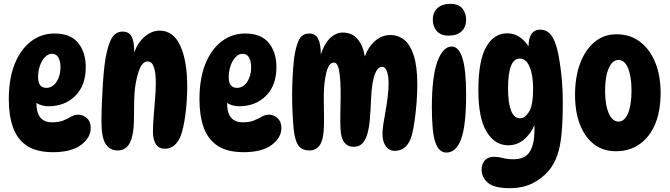

<svg xmlns="http://www.w3.org/2000/svg" viewBox="-20 -787 3498 1003"><path d="M257 8Q172 8 121.5 -25Q71 -58 48.5 -120Q26 -182 26 -268Q26 -377 57 -453.5Q88 -530 142 -571Q196 -612 265 -612Q348 -612 388 -563Q428 -514 428 -436Q428 -341 373.5 -286.5Q319 -232 233 -232Q199 -232 170 -249Q171 -195 192 -171.5Q213 -148 251 -148Q289 -148 312 -158Q335 -168 352.5 -178Q370 -188 390 -188Q413 -188 433.5 -170Q454 -152 454 -118Q454 -68 403.5 -30Q353 8 257 8ZM222 -328Q254 -328 275 -359Q296 -390 296 -436Q296 -467 285 -486.5Q274 -506 251 -506Q231 -506 214.5 -488.5Q198 -471 188.5 -443.5Q179 -416 179 -384Q179 -328 222 -328Z M620 -622Q654 -622 667.5 -596Q681 -570 681 -519Q681 -516 681 -513Q701 -567 737.5 -597Q774 -627 814 -627Q886 -627 922 -547.5Q958 -468 958 -336Q958 -259 948.5 -188.5Q939 -118 925 -80Q898 -10 841 -10Q810 -10 794.5 -33.5Q779 -57 779 -98Q779 -131 782.5 -177Q786 -223 790 -270Q794 -317 794 -353Q794 -466 752 -466Q726 -466 710 -428.5Q694 -391 685 -326Q682 -300 681 -261.5Q680 -223 680 -185Q680 -147 678 -122Q672 -57 651 -29Q630 -1 596 -1Q553 -1 531.5 -35.5Q510 -70 510 -152Q510 -194 512 -246Q514 -298 517.5 -350.5Q521 -403 526 -446Q536 -527 557 -574.5Q578 -622 620 -622Z M1253 8Q1168 8 1117.5 -25Q1067 -58 1044.5 -120Q1022 -182 1022 -268Q1022 -377 1053 -453.5Q1084 -530 1138 -571Q1192 -612 1261 -612Q1344 -612 1384 -563Q1424 -514 1424 -436Q1424 -341 1369.5 -286.5Q1315 -232 1229 -232Q1195 -232 1166 -249Q1167 -195 1188 -171.5Q1209 -148 1247 -148Q1285 -148 1308 -158Q1331 -168 1348.5 -178Q1366 -188 1386 -188Q1409 -188 1429.5 -170Q1450 -152 1450 -118Q1450 -68 1399.5 -30Q1349 8 1253 8ZM1218 -328Q1250 -328 1271 -359Q1292 -390 1292 -436Q1292 -467 1281 -486.5Q1270 -506 1247 -506Q1227 -506 1210.5 -488.5Q1194 -471 1184.5 -443.5Q1175 -416 1175 -384Q1175 -328 1218 -328Z M2133 -87Q2111 1 2042 1Q2013 1 1995.5 -23Q1978 -47 1978 -91Q1978 -110 1983 -141Q1988 -172 1994.5 -209Q2001 -246 2005.5 -282.5Q2010 -319 2010 -350Q2010 -392 2001 -415Q1992 -438 1976 -438Q1952 -438 1937.5 -397.5Q1923 -357 1919 -280Q1916 -214 1912 -164Q1908 -114 1897 -81Q1887 -51 1870.5 -35.5Q1854 -20 1827 -20Q1797 -20 1779 -42.5Q1761 -65 1759 -112Q1757 -145 1758 -191Q1759 -237 1759.5 -282Q1760 -327 1758 -357Q1755 -410 1747.5 -435Q1740 -460 1724 -460Q1702 -460 1690 -425.5Q1678 -391 1673 -330Q1671 -303 1671.5 -264Q1672 -225 1672.5 -186.5Q1673 -148 1672 -122Q1670 -57 1650.5 -29Q1631 -1 1597 -1Q1557 -1 1538.5 -27.5Q1520 -54 1514 -114Q1510 -158 1508 -201.5Q1506 -245 1506 -288Q1506 -332 1508.5 -383Q1511 -434 1516 -479Q1523 -536 1539.5 -574Q1556 -612 1595 -612Q1628 -612 1642 -584.5Q1656 -557 1656 -502Q1673 -557 1703.5 -587Q1734 -617 1771 -617Q1818 -617 1847 -584Q1876 -551 1886 -492Q1903 -541 1938.5 -572.5Q1974 -604 2019 -604Q2060 -604 2091.5 -579Q2123 -554 2141.5 -497Q2160 -440 2160 -345Q2160 -297 2156 -248Q2152 -199 2146 -157Q2140 -115 2133 -87Z M2332 -767Q2376 -767 2395.5 -742.5Q2415 -718 2415 -685Q2415 -645 2391 -623Q2367 -601 2324 -601Q2282 -601 2261.5 -625Q2241 -649 2241 -682Q2241 -724 2266 -745.5Q2291 -767 2332 -767ZM2340 -544Q2376 -544 2395.5 -484Q2415 -424 2415 -293Q2415 -132 2389 -61Q2363 10 2312 10Q2273 10 2254.5 -42.5Q2236 -95 2236 -226Q2236 -387 2265 -465.5Q2294 -544 2340 -544Z M2635 -28Q2565 -28 2522 -99Q2479 -170 2479 -315Q2479 -470 2519.5 -541.5Q2560 -613 2630 -613Q2664 -613 2691.5 -595.5Q2719 -578 2741 -545Q2741 -586 2756 -609Q2771 -632 2802 -632Q2838 -632 2859.5 -603Q2881 -574 2893 -520Q2904 -473 2912 -401Q2920 -329 2920 -255Q2920 -155 2913.5 -87.5Q2907 -20 2891 25Q2875 70 2848 103Q2812 146 2761 171Q2710 196 2643 196Q2562 196 2529 168Q2496 140 2496 98Q2496 70 2512.5 51Q2529 32 2562 32Q2582 32 2607 38.5Q2632 45 2663 45Q2723 45 2747.5 5.5Q2772 -34 2772 -108Q2772 -119 2772 -133Q2750 -84 2715 -56Q2680 -28 2635 -28ZM2697 -169Q2722 -169 2743.5 -203Q2765 -237 2765 -325Q2765 -393 2747 -437Q2729 -481 2695 -481Q2634 -481 2634 -326Q2634 -251 2649.5 -210Q2665 -169 2697 -169Z M3197 3Q3132 3 3084.5 -32.5Q3037 -68 3010.5 -134Q2984 -200 2984 -291Q2984 -386 3011 -457Q3038 -528 3086.5 -568Q3135 -608 3200 -608Q3271 -608 3322.5 -569.5Q3374 -531 3402.5 -462Q3431 -393 3431 -301Q3431 -207 3402.5 -139Q3374 -71 3321.5 -34Q3269 3 3197 3ZM3211 -152Q3243 -152 3261 -195.5Q3279 -239 3279 -313Q3279 -387 3261 -430.5Q3243 -474 3211 -474Q3179 -474 3160 -430.5Q3141 -387 3141 -313Q3141 -239 3160 -195.5Q3179 -152 3211 -152Z"/></svg>

Font: DynaPuff Condensed Medium
Style: Regular
Weight: 500
Width: 3
Designer: Toshi Omagari, Jennifer Daniel
Foundry: Google Fonts
Version: Version 2.000; ttfautohint (v1.8.4.7-5d5b)